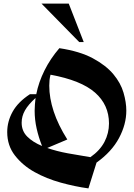

<svg xmlns="http://www.w3.org/2000/svg" viewBox="-20 -1030 745 1064"><path d="M20 -298Q20 -357 50 -411Q80 -465 146 -508H181Q194 -574 226.5 -639.5Q259 -705 309 -763Q422 -746 494.5 -707Q567 -668 608 -619Q649 -570 664.5 -516.5Q680 -463 680 -417Q680 -341 639.5 -265Q599 -189 515 -129L470 14Q396 4 316.5 -18Q237 -40 171.5 -76.5Q106 -113 63 -168Q20 -223 20 -298ZM353 -257 242 -210Q293 -192 355.5 -180.5Q418 -169 481 -159Q534 -196 559 -244Q584 -292 584 -346Q584 -449 506.5 -517Q429 -585 260 -616Q256 -601 254.5 -586Q253 -571 253 -555Q253 -487 277.5 -412.5Q302 -338 353 -257ZM100 -350Q100 -304 131 -273Q162 -242 213 -221Q194 -269 183 -318Q172 -367 172 -416Q172 -434 173.5 -451.5Q175 -469 177 -487Q137 -451 118.5 -418.5Q100 -386 100 -350ZM419 -797 210 -1010H361L444 -797Z"/></svg>

Font: Trickster
Style: Regular
Weight: 400
Designer: Jean-Baptiste Morizot
Foundry: Jean-Baptiste Morizot
Version: Version 2.000;PS 2.0;hotconv 1.0.88;makeotf.lib2.5.647800